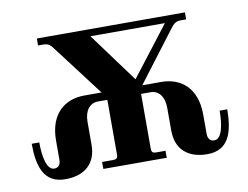

<svg xmlns="http://www.w3.org/2000/svg" viewBox="-60 -556 840 650"><g transform="rotate(-10 360.0 -231.0)"><path d="M24 -126C24 -48 42 12 116 12C179 12 223 -20 223 -88V-167C223 -206 243 -228 269 -228H302V-40C302 -28 298 -24 286 -24H248V0H466V-24H434C422 -24 418 -28 418 -40V-228H451C477 -228 497 -206 497 -167V-88C497 -20 541 12 604 12C678 12 696 -48 696 -126H670C670 -80 662 -30 635 -30C622 -30 613 -38 613 -57V-122C613 -216 558 -256 492 -256H427L556 -426C569 -444 577 -450 594 -450H612V-474H103V-450H121C138 -450 145 -444 158 -426L287 -256H228C162 -256 107 -216 107 -122V-57C107 -38 98 -30 85 -30C58 -30 50 -80 50 -126ZM283 -450H539L408 -280Z"/></g></svg>

Font: Old Standard
Style: Bold
Weight: 700
Designer: Alexey Kryukov <alexios@thessalonica.org.ru>
Version: Version 2.0.2